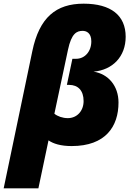

<svg xmlns="http://www.w3.org/2000/svg" viewBox="-58 -785 719 1045"><path d="M-38 240H151L206 -21C232 -3 272 10 332 10C517 10 587 -97 587 -227C587 -318 531 -383 451 -395C555 -404 626 -477 626 -585C626 -701 546 -765 397 -765C247 -765 156 -690 118 -507ZM311 -142C283 -142 255 -152 238 -166L312 -514C331 -604 360 -617 392 -617C411 -617 439 -607 439 -560C439 -505 404 -465 356 -465H336L306 -323H318C366 -323 397 -293 397 -235C397 -181 361 -142 311 -142Z"/></svg>

Font: Noto Sans Black
Style: Italic
Weight: 900
Italic angle: -12°
Designer: Monotype Design Team
Foundry: Monotype Imaging Inc.
Version: Version 2.013